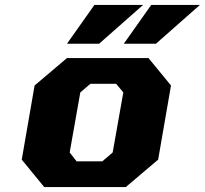

<svg xmlns="http://www.w3.org/2000/svg" viewBox="-20 -757 829 777"><path d="M251 -580 362 -737H559L381 -580ZM481 -580 592 -737H789L611 -580ZM159 0 68 -111 120 -411 251 -522H581L672 -411L620 -111L489 0ZM290 -104H394L436 -140L479 -383L450 -418H346L305 -383L262 -140Z"/></svg>

Font: Tomorrow
Style: Bold Italic
Weight: 700
Italic angle: -10°
Designer: Tony de Marco, Monica Rizzolli
Foundry: Just in Type
Version: Version 2.002